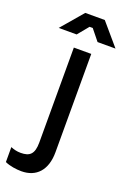

<svg xmlns="http://www.w3.org/2000/svg" viewBox="-203 -772 686 1026"><g transform="rotate(20 139.5 -259.0)"><path d="M311 -591 205 -715H94L-12 -591H90L141 -653H159L209 -591ZM62 197C146 197 199 142 199 39V-520H100V20C100 86 76 106 25 106C3 106 -15 101 -32 94V179C-4 192 34 197 62 197Z"/></g></svg>

Font: Fixel Text Medium
Style: Regular
Weight: 500
Width: 4
Designer: AlfaBravo + MacPaw
Foundry: Kyrylo Tkachov, Marchela Mozhyna, Serhii Makarenko, Maria Weinstein, Zakhar Kryvoshyya
Version: Version 1.211